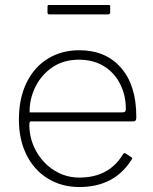

<svg xmlns="http://www.w3.org/2000/svg" viewBox="-20 -742 617 772"><path d="M299 -28Q418 -28 474 -121Q479 -129 485 -125L508 -110Q514 -106 509 -100Q440 10 299 10Q228 10 172.5 -24Q117 -58 86.5 -119.5Q56 -181 56 -261Q56 -347 87 -410Q118 -473 173 -506.5Q228 -540 299 -540Q405 -540 466.5 -469.5Q528 -399 528 -274V-269Q528 -262 525.5 -258Q523 -254 515 -254H104Q98 -254 98 -240Q98 -184 125 -135Q152 -86 198 -57Q244 -28 299 -28ZM469 -290Q479 -290 482.5 -293Q486 -296 486 -304Q486 -359 463 -404.5Q440 -450 397.5 -476Q355 -502 298 -502Q235 -502 190 -471Q145 -440 121.5 -391Q98 -342 99 -290ZM423 -692Q423 -684 413 -684H178Q171 -684 171 -692V-715Q171 -722 176 -722H418Q423 -722 423 -716Z"/></svg>

Font: Libre Franklin Thin
Style: Regular
Weight: 250
Designer: Pablo Impallari, Rodrigo Fuenzalida
Foundry: Impallari Type
Version: Version 1.002; ttfautohint (v1.5)